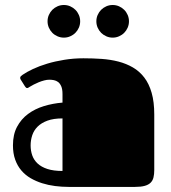

<svg xmlns="http://www.w3.org/2000/svg" viewBox="-20 -733 670 753"><path d="M249 0Q222.7 0 196 -3.4Q169.4 -6.8 145.3 -14.4Q121.1 -22 100.1 -34.2Q79.1 -46.4 63.7 -64.5Q48.3 -82.5 39.6 -106.9Q30.8 -131.3 30.8 -163.1Q30.8 -205.6 46.9 -235.8Q63 -266.1 90.1 -286.1Q117.2 -306.2 152.3 -316.9Q187.5 -327.6 225.1 -330.6V-364.3Q225.1 -383.3 220.2 -394.5Q215.3 -405.8 207.8 -411.4Q200.2 -417 191.2 -418.7Q182.1 -420.4 173.8 -420.4Q164.1 -420.4 153.1 -417.5Q142.1 -414.6 131.8 -410.4Q121.6 -406.2 112.3 -401.4Q103 -396.5 96.7 -392.6Q93.8 -390.6 91.3 -389.2Q88.9 -387.7 86.4 -387.7Q82 -387.7 78.1 -394L61.5 -420.4Q59.1 -423.8 59.1 -427.7Q59.1 -431.6 62.3 -434.6Q65.4 -437.5 68.4 -439.5Q84.5 -450.7 109.4 -462.4Q134.3 -474.1 165.3 -483.4Q196.3 -492.7 232.4 -498.5Q268.6 -504.4 307.1 -504.4Q343.8 -504.4 378.7 -502Q413.6 -499.5 444.6 -491.5Q475.6 -483.4 501.2 -468.5Q526.9 -453.6 545.7 -429.2Q564.5 -404.8 574.7 -369.1Q585 -333.5 585 -283.7V-65.9Q585 -49.8 582 -37.4Q579.1 -24.9 570.8 -16.6Q562.5 -8.3 547.9 -4.2Q533.2 0 509.8 0ZM225.1 -268.6Q189.9 -268.6 166 -259.8Q142.1 -251 127.4 -236.3Q112.8 -221.7 106.4 -202.4Q100.1 -183.1 100.1 -162.6Q100.1 -142.1 106.4 -123.8Q112.8 -105.5 127.4 -91.8Q142.1 -78.1 166 -70.3Q189.9 -62.5 225.1 -62.5ZM166.5 -649.4Q166.5 -662.6 171.6 -674.3Q176.8 -686 185.3 -694.6Q193.8 -703.1 205.6 -708.3Q217.3 -713.4 230.5 -713.4Q243.7 -713.4 255.4 -708.3Q267.1 -703.1 275.6 -694.6Q284.2 -686 289.3 -674.3Q294.4 -662.6 294.4 -649.4Q294.4 -636.2 289.3 -624.5Q284.2 -612.8 275.6 -604.2Q267.1 -595.7 255.4 -590.6Q243.7 -585.4 230.5 -585.4Q217.3 -585.4 205.6 -590.6Q193.8 -595.7 185.3 -604.2Q176.8 -612.8 171.6 -624.5Q166.5 -636.2 166.5 -649.4ZM357.9 -649.4Q357.9 -662.6 363 -674.3Q368.2 -686 376.7 -694.6Q385.3 -703.1 397 -708.3Q408.7 -713.4 421.9 -713.4Q435.1 -713.4 446.8 -708.3Q458.5 -703.1 467 -694.6Q475.6 -686 480.7 -674.3Q485.8 -662.6 485.8 -649.4Q485.8 -636.2 480.7 -624.5Q475.6 -612.8 467 -604.2Q458.5 -595.7 446.8 -590.6Q435.1 -585.4 421.9 -585.4Q408.7 -585.4 397 -590.6Q385.3 -595.7 376.7 -604.2Q368.2 -612.8 363 -624.5Q357.9 -636.2 357.9 -649.4Z"/></svg>

Font: Fascinate
Style: Regular
Weight: 900
Designer: Astigmatic (AOETI)
Foundry: Astigmatic (AOETI)
Version: Version 1.000